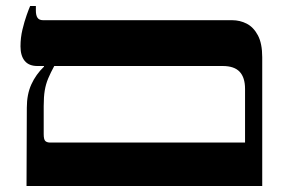

<svg xmlns="http://www.w3.org/2000/svg" viewBox="-20 -617 955 637"><path d="M68 0 69 -260Q69 -304 84 -337Q99 -370 126 -396V-398H104Q76 -398 62 -415Q48 -432 48 -463Q48 -492 54.5 -519Q61 -546 68.5 -567Q76 -588 80 -597H99V-582Q99 -566 104.5 -558Q110 -550 123 -550H750Q776 -550 798.5 -538.5Q821 -527 835.5 -500Q850 -473 850 -427V0ZM147 -144H793V-322Q793 -360 775 -379Q757 -398 719 -398H160Q148 -376 140 -357Q132 -338 128.5 -317Q125 -296 125 -265V-172Q125 -154 130.5 -149Q136 -144 147 -144Z"/></svg>

Font: Frank Ruhl Libre SemiBold
Style: Regular
Weight: 600
Designer: Yanek Iontef
Foundry: Fontef
Version: Version 6.003;gftools[0.9.30]